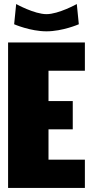

<svg xmlns="http://www.w3.org/2000/svg" viewBox="-20 -930 450 950"><path d="M210 -860C150 -860 60 -910 60 -910L50 -810C50 -810 130 -775 210 -775C290 -775 370 -810 370 -810L360 -910C360 -910 270 -860 210 -860ZM20 -720V0H400V-140H220V-290H340V-430H220V-580H400V-720Z"/></svg>

Font: MikodacsPCS
Style: Regular
Weight: 900
Designer: gluk (gluksza@wp.pl)
Foundry: gluk (gluksza@wp.pl)
Version: Version 0.27